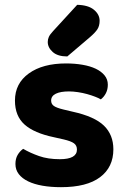

<svg xmlns="http://www.w3.org/2000/svg" viewBox="-20 -760 523 796"><path d="M450 -141Q450 -67 395 -25.5Q340 16 233 16Q191 16 156.5 10Q122 4 97 -8Q72 -20 58 -38Q44 -56 44 -80Q44 -102 53 -117.5Q62 -133 76 -143Q105 -126 142 -113Q179 -100 228 -100Q299 -100 299 -140Q299 -157 286.5 -166Q274 -175 244 -182L204 -191Q122 -208 82 -243.5Q42 -279 42 -343Q42 -414 99.5 -455.5Q157 -497 254 -497Q290 -497 322 -491.5Q354 -486 377 -475Q400 -464 413.5 -447.5Q427 -431 427 -409Q427 -389 419 -373.5Q411 -358 398 -348Q390 -353 374.5 -359Q359 -365 341 -370Q323 -375 303 -378Q283 -381 266 -381Q231 -381 211.5 -371.5Q192 -362 192 -343Q192 -329 203 -321Q214 -313 243 -306L281 -297Q372 -277 411 -239Q450 -201 450 -141ZM300 -740Q346 -739 369.5 -719.5Q393 -700 393 -674Q393 -653 384 -639Q375 -625 353 -606L259 -526Q219 -526 198.5 -544.5Q178 -563 178 -586Q178 -597 182.5 -607Q187 -617 200 -631Z"/></svg>

Font: Baloo Thambi 2
Style: Bold
Weight: 700
Designer: Aadarsh Rajan and Ek Type
Foundry: Ek Type
Version: Version 1.640;hotconv 1.0.111;makeotfexe 2.5.65597; ttfautoh